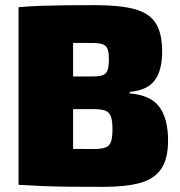

<svg xmlns="http://www.w3.org/2000/svg" viewBox="-20 -718 700 746"><path d="M350 -698Q446 -698 503 -682.5Q560 -667 585 -628Q610 -589 610 -518Q610 -444 581 -405.5Q552 -367 484 -361V-355Q567 -348 600 -301.5Q633 -255 633 -172Q633 -101 606.5 -62Q580 -23 525 -7.5Q470 8 383 8Q309 8 252.5 7.5Q196 7 148.5 5Q101 3 52 0L68 -142Q94 -141 169 -140Q244 -139 344 -139Q374 -139 390 -145Q406 -151 411.5 -168Q417 -185 417 -216Q417 -248 411 -265Q405 -282 389.5 -288Q374 -294 343 -294H67V-421H341Q366 -421 379.5 -426Q393 -431 398 -445.5Q403 -460 403 -487Q403 -514 398 -527.5Q393 -541 379 -546Q365 -551 339 -551Q276 -551 229 -551.5Q182 -552 144 -551.5Q106 -551 68 -548L52 -690Q97 -694 140 -695.5Q183 -697 233.5 -697.5Q284 -698 350 -698ZM264 -690V0H52V-690Z"/></svg>

Font: Exo 2 Black
Style: Regular
Weight: 900
Designer: Natanael Gama
Foundry: Natanael Gama
Version: Version 2.010